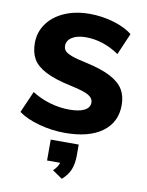

<svg xmlns="http://www.w3.org/2000/svg" viewBox="-105 -787 873 1142"><g transform="rotate(10 332.0 -216.5)"><path d="M38 -68 95 -198Q146 -166 204 -149Q262 -132 321 -132Q381 -132 412.5 -148.5Q444 -165 444 -195Q444 -222 415.5 -239Q387 -256 307 -273Q208 -294 152 -323Q96 -352 73.5 -391Q51 -430 51 -487Q51 -552 87.5 -603.5Q124 -655 190.5 -684.5Q257 -714 343 -714Q419 -714 490.5 -692.5Q562 -671 602 -637L546 -507Q450 -573 344 -573Q293 -573 262 -553.5Q231 -534 231 -502Q231 -483 242 -471Q253 -459 283 -447.5Q313 -436 372 -424Q468 -403 523 -373.5Q578 -344 601 -305Q624 -266 624 -212Q624 -108 544 -49.5Q464 9 319 9Q240 9 163 -12Q86 -33 38 -68ZM413 63V130Q413 179 398.5 215Q384 251 349 281L289 240Q315 216 323 189H244V63Z"/></g></svg>

Font: wassup Sans
Style: Black
Weight: 900
Version: Version 2.001